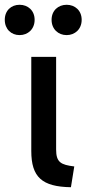

<svg xmlns="http://www.w3.org/2000/svg" viewBox="-60 -766 362 804"><path d="M251 -69 237 18C116 16 71 -24 71 -134V-528H175V-140C175 -86 195 -76 251 -69ZM85 -683C85 -644 57 -619 22 -619C-13 -619 -40 -644 -40 -683C-40 -722 -13 -746 22 -746C57 -746 85 -722 85 -683ZM282 -683C282 -644 254 -619 219 -619C184 -619 156 -644 156 -683C156 -722 184 -746 219 -746C254 -746 282 -722 282 -683Z"/></svg>

Font: Repo Medium
Style: Regular
Weight: 500
Designer: Stefan Peev
Foundry: Context Ltd
Version: Version 1.502